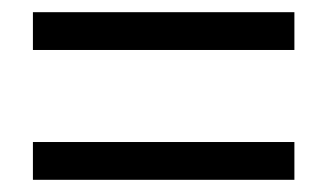

<svg xmlns="http://www.w3.org/2000/svg" viewBox="-20 -488 537 315"><path d="M34 -406V-468H463V-406ZM34 -193V-255H463V-193Z"/></svg>

Font: SourceSansPro
Style: Book
Weight: 400
Designer: Paul D. Hunt
Foundry: Adobe Systems Incorporated
Version: Version 2.021;PS 2.000;hotconv 1.0.86;makeotf.lib2.5.63406